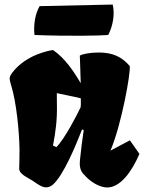

<svg xmlns="http://www.w3.org/2000/svg" viewBox="-20 -805 626 835"><path d="M63.5 -71.3C64 -45.4 104.5 -31.7 128.4 -14.6C147.9 -1 165 10.7 182.6 9.8C191.4 9.3 200.2 5.9 210 -2C255.9 -42 310.1 -173.3 336.9 -242.2L344.2 -238.8C337.4 -194.8 332.5 -156.7 327.6 -107.4C323.2 -64 339.8 -51.8 352.1 -38.6C378.9 -9.8 417 10.7 447.3 10.3C503.9 9.3 552.7 -57.6 586.4 -135.7L544.9 -194.8L460.4 -149.9C508.8 -264.2 548.3 -486.3 544.4 -517.6C509.8 -558.6 468.8 -576.7 409.2 -576.7C371.6 -576.7 337.4 -569.8 327.1 -563C327.1 -547.4 330.1 -500.5 331.1 -442.9C301.8 -493.2 263.2 -551.3 210.9 -587.4C191.9 -585 93.8 -566.9 34.2 -490.2C25.4 -478 22 -471.2 22 -463.4C22 -457 23.9 -449.7 27.8 -436.5C51.8 -359.9 63.5 -232.9 64.9 -155.8C65.4 -129.4 63.5 -85 63.5 -71.3ZM210.4 -171.9C222.2 -231 229 -288.1 227.5 -347.7L227.1 -399.9C258.3 -392.6 292.5 -387.2 331.5 -377.4C331.5 -336.4 332 -357.9 330.6 -338.4C314.5 -304.2 261.2 -200.7 225.1 -165ZM129.9 -652.8C283.2 -647 416.5 -649.9 450.7 -652.8C472.7 -695.8 479.5 -746.1 470.2 -785.2L152.3 -778.3C133.8 -746.6 125 -698.7 129.9 -652.8Z"/></svg>

Font: Fruktur
Style: Regular
Weight: 400
Designer: Viktoriya Grabowska
Foundry: Viktoriya Grabowska
Version: Version 1.002